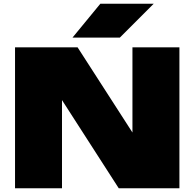

<svg xmlns="http://www.w3.org/2000/svg" viewBox="-20 -1002 1035 1022"><path d="M755 -188 685 -171V-750H935V0H612L240 -578L310 -595V0H60V-750H393ZM514 -982H798L618 -802H366Z"/></svg>

Font: Unbounded Black
Style: Regular
Weight: 900
Designer: Luke Prowse, Jean-Baptiste Morizot, Fátima Lázaro, Florian Runge
Foundry: NaN
Version: Version 1.701;gftools[0.9.28.dev5+ged2979d]